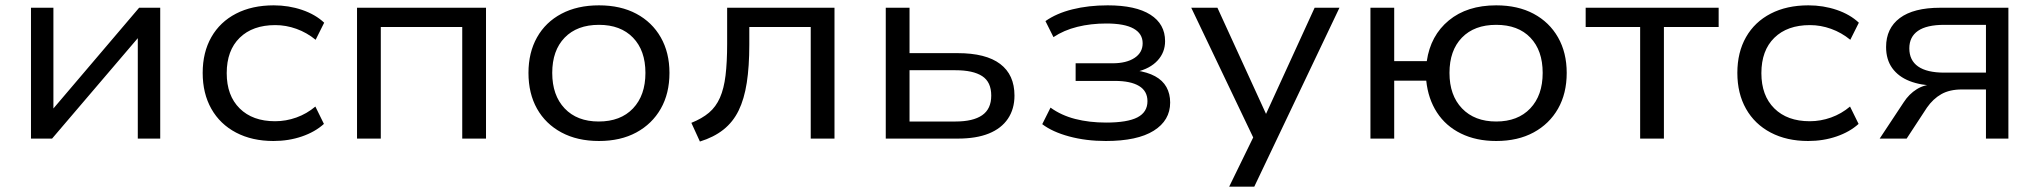

<svg xmlns="http://www.w3.org/2000/svg" viewBox="-20 -519 7637 719"><path d="M96 0V-490H180V-94H164L501 -490H580V0H496V-396H513L175 0Z M1004 9Q924 9 864 -22.5Q804 -54 771.5 -111.5Q739 -169 739 -246Q739 -323 771.5 -380Q804 -437 864 -468Q924 -499 1005 -499Q1061 -499 1111 -482Q1161 -465 1194 -434L1162 -370Q1129 -397 1090 -411Q1051 -425 1011 -425Q926 -425 877.5 -377.5Q829 -330 829 -245Q829 -161 877.5 -113Q926 -65 1010 -65Q1051 -65 1090 -79Q1129 -93 1161 -120L1193 -55Q1160 -25 1110.5 -8Q1061 9 1004 9Z M1317 0V-490H1800V0H1711V-418H1406V0Z M2223 9Q2142 9 2082.5 -23Q2023 -55 1991 -112Q1959 -169 1959 -246Q1959 -322 1991 -379Q2023 -436 2082.5 -467.5Q2142 -499 2223 -499Q2304 -499 2363 -467.5Q2422 -436 2454.5 -379Q2487 -322 2487 -246Q2487 -169 2454.5 -112Q2422 -55 2363 -23Q2304 9 2223 9ZM2222 -64Q2304 -64 2350.5 -113Q2397 -162 2397 -246Q2397 -330 2350.5 -378Q2304 -426 2223 -426Q2141 -426 2094.5 -378Q2048 -330 2048 -246Q2048 -162 2094.5 -113Q2141 -64 2222 -64Z M2601 11 2569 -59Q2609 -75 2635 -97Q2661 -119 2676 -153Q2691 -187 2697 -236.5Q2703 -286 2703 -355V-490H3105V0H3016V-418H2786V-352Q2786 -270 2776.5 -209Q2767 -148 2746 -105Q2725 -62 2689 -33.5Q2653 -5 2601 11Z M3297 0V-490H3386V-320H3566Q3672 -320 3725.5 -279.5Q3779 -239 3779 -161Q3779 -111 3754.5 -74.5Q3730 -38 3683 -19Q3636 0 3567 0ZM3386 -64H3558Q3624 -64 3658 -87.5Q3692 -111 3692 -161Q3692 -212 3658 -234Q3624 -256 3558 -256H3386Z M4121 9Q4047 9 3984 -8Q3921 -25 3883 -54L3914 -116Q3954 -87 4006.5 -73.5Q4059 -60 4122 -60Q4202 -60 4239.5 -79.5Q4277 -99 4277 -140Q4277 -178 4245.5 -197Q4214 -216 4155 -216H4008V-282H4146Q4198 -282 4228.5 -302Q4259 -322 4259 -357Q4259 -393 4225 -412Q4191 -431 4123 -431Q4065 -431 4014.5 -418.5Q3964 -406 3925 -380L3895 -440Q3936 -469 3996 -484Q4056 -499 4128 -499Q4233 -499 4288 -464Q4343 -429 4343 -365Q4343 -323 4315 -292.5Q4287 -262 4236 -250L4235 -255Q4277 -249 4305.5 -233.5Q4334 -218 4348 -193Q4362 -168 4362 -135Q4362 -68 4300.5 -29.5Q4239 9 4121 9Z M4583 180 4686 -31V23L4441 -490H4539L4729 -75H4713L4903 -490H4996L4677 180Z M5583 9Q5508 9 5451 -19Q5394 -47 5361 -98Q5328 -149 5321 -217H5201V0H5112V-490H5201V-290H5323Q5337 -386 5405.5 -442.5Q5474 -499 5583 -499Q5664 -499 5723 -467.5Q5782 -436 5814.5 -379Q5847 -322 5847 -246Q5847 -169 5814.5 -112Q5782 -55 5723 -23Q5664 9 5583 9ZM5583 -64Q5664 -64 5710.5 -113Q5757 -162 5757 -246Q5757 -330 5711 -378Q5665 -426 5583 -426Q5501 -426 5454.5 -378Q5408 -330 5408 -246Q5408 -162 5455 -113Q5502 -64 5583 -64Z M6122 0V-418H5918V-490H6416V-418H6211V0Z M6751 9Q6671 9 6611 -22.5Q6551 -54 6518.5 -111.5Q6486 -169 6486 -246Q6486 -323 6518.5 -380Q6551 -437 6611 -468Q6671 -499 6752 -499Q6808 -499 6858 -482Q6908 -465 6941 -434L6909 -370Q6876 -397 6837 -411Q6798 -425 6758 -425Q6673 -425 6624.5 -377.5Q6576 -330 6576 -245Q6576 -161 6624.5 -113Q6673 -65 6757 -65Q6798 -65 6837 -79Q6876 -93 6908 -120L6940 -55Q6907 -25 6857.5 -8Q6808 9 6751 9Z M7019 0 7109 -136Q7129 -167 7158 -185Q7187 -203 7224 -203H7235L7231 -198Q7173 -199 7131 -215.5Q7089 -232 7066 -264Q7043 -296 7043 -343Q7043 -413 7094.5 -451.5Q7146 -490 7246 -490H7501V0H7417V-184H7327Q7281 -184 7250 -166.5Q7219 -149 7196 -116L7120 0ZM7261 -247H7417V-426H7261Q7195 -426 7162.5 -403.5Q7130 -381 7130 -338Q7130 -293 7163 -270Q7196 -247 7261 -247Z"/></svg>

Font: Nunito Sans 10pt SemiExpanded
Style: Regular
Weight: 400
Width: 6
Designer: Vernon Adams
Foundry: Vernon Adams
Version: Version 3.101;gftools[0.9.27]